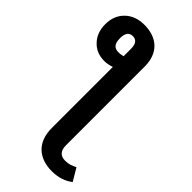

<svg xmlns="http://www.w3.org/2000/svg" viewBox="-348 -821 1105 1105"><g transform="rotate(45 205.0 -268.5)"><path d="M415 101C388 114 371 121 343 121C303 121 283 99 283 54V-587C283 -694 218 -755 113 -755C64 -755 25 -741 -5 -712C-35 -683 -50 -645 -50 -598C-50 -552 -36 -515 -9 -487C18 -458 53 -444 96 -444C115 -444 134 -448 155 -455V43C155 156 223 218 331 218C382 218 425 204 460 177ZM119 -537C83 -537 67 -557 67 -601C67 -642 82 -662 111 -662C140 -662 155 -642 155 -603V-542C140 -539 128 -537 119 -537Z"/></g></svg>

Font: Fira Sans Medium
Style: Regular
Weight: 500
Designer: Carrois Corporate & Edenspiekermann AG
Foundry: Carrois Corporate GbR & Edenspiekermann AG
Version: Version 4.203